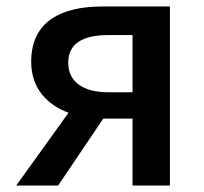

<svg xmlns="http://www.w3.org/2000/svg" viewBox="-20 -571 629 591"><path d="M313 -287C235 -287 190 -320 190 -378C190 -437 235 -463 313 -463H388V-287ZM30 0H159L298 -206H299H388V0H503V-551H295C171 -551 76 -507 76 -381C76 -298 126 -248 191 -224Z"/></svg>

Font: Noto Sans CJK SC Medium
Style: Regular
Weight: 500
Designer: Ryoko NISHIZUKA 西塚涼子 (kana, bopomofo & ideographs); Paul D. Hunt (Latin, Greek & Cyrillic); Sandoll Communications 산돌커뮤니
Foundry: Adobe
Version: Version 2.004;hotconv 1.0.118;makeotfexe 2.5.65603